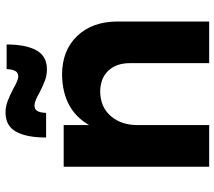

<svg xmlns="http://www.w3.org/2000/svg" viewBox="-62 -732 793 710"><g transform="rotate(-90 335.0 -376.5)"><path d="M611 -338V0H457V-293Q457 -344 428.5 -373.5Q400 -403 351 -403Q294 -402 261 -363.5Q228 -325 228 -265V0H74V-538H228V-444Q284 -542 414 -544Q504 -544 557.5 -488Q611 -432 611 -338ZM434 -600Q412 -600 392 -607.5Q372 -615 345 -629Q333 -636 321 -641Q309 -646 301 -646Q286 -646 280 -635.5Q274 -625 273 -603H182Q182 -675 203.5 -714Q225 -753 274 -753Q296 -753 316 -745.5Q336 -738 363 -724Q394 -706 407 -706Q422 -706 428 -717Q434 -728 435 -749H526Q526 -678 504.5 -639Q483 -600 434 -600Z"/></g></svg>

Font: Montserrat SemiBold
Style: Regular
Weight: 600
Designer: Julieta Ulanovsky
Foundry: Julieta Ulanovsky
Version: Version 6.001